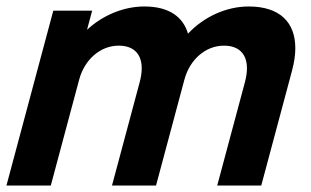

<svg xmlns="http://www.w3.org/2000/svg" viewBox="-25 -573 961 593"><path d="M743.1 -553C673.6 -553 604.5 -521 555.6 -469C541.1 -519.5 498.6 -553 421.1 -553C356.1 -553 291.7 -525.5 243.8 -481L259.6 -540H139.6L-5.1 0H131.9L219.5 -327C236.1 -389 284.7 -432 341.7 -432C387.5 -432 412.7 -406.6 412.7 -362C412.7 -349.2 410.6 -334.8 406.4 -319L320.9 0H456.9L544.5 -327C561.1 -389 609.7 -432 666.7 -432C712.5 -432 737.7 -406.6 737.7 -362C737.7 -349.2 735.6 -334.8 731.4 -319L645.9 0H781.9L877 -355C883.7 -379.9 887.1 -403.2 887.1 -424.3C887.1 -503.2 840.1 -553 743.1 -553Z"/></svg>

Font: Manrope
Style: ExtraBoldItalic
Weight: 800
Italic angle: -15°
Designer: Mikhail Sharanda
Foundry: Mikhail Sharanda
Version: Version 4.502;hotconv 1.0.109;makeotfexe 2.5.65596